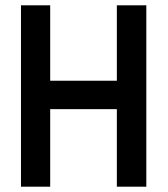

<svg xmlns="http://www.w3.org/2000/svg" viewBox="-20 -713 633 723"><path d="M420 -10H531V-693H420V-409H169V-693H59V-10H169V-302H420Z"/></svg>

Font: Bluebird
Style: Li
Weight: 300
Designer: Jasper
Foundry: Cannot Into Space Fonts
Version: Version 0.98